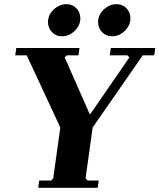

<svg xmlns="http://www.w3.org/2000/svg" viewBox="-20 -900 764 920"><path d="M511 -670H724L719 -635H664L424 -289L390 -45L400 -35H453L448 0H163L168 -35H225L235 -45L269 -289L108 -635H53L58 -670H361L356 -635H300L290 -625L409 -355H414L600 -625L590 -635H506ZM277.2 -726Q248 -726 229 -746.2Q210 -766.4 210 -794.2Q210 -829 237.4 -854.5Q264.8 -880 298.5 -880Q328 -880 346.5 -860Q365 -840 365 -812.5Q365 -778 337.8 -752Q310.7 -726 277.2 -726ZM517.2 -726Q488 -726 469 -746.2Q450 -766.4 450 -794.2Q450 -829 477.4 -854.5Q504.8 -880 538.5 -880Q568 -880 586.5 -860Q605 -840 605 -812.5Q605 -778 577.8 -752Q550.7 -726 517.2 -726Z"/></svg>

Font: Brygada 1918
Style: Italic
Weight: 400
Italic angle: -8°
Designer: Mateusz Machalski | Borys Kosmynka | Przemek Hoffer
Foundry: NIEPODLEGLA 2018
Version: Version 3.006